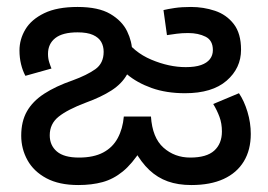

<svg xmlns="http://www.w3.org/2000/svg" viewBox="-20 -520 771 552"><path d="M530 12Q492 12 462.5 1.5Q433 -9 409.5 -31Q386 -53 366 -89L386 -90Q360 -49 333 -27Q306 -5 275 3.5Q244 12 205 12Q150 12 113.5 -7.5Q77 -27 59 -59.5Q41 -92 41 -130Q41 -171 57.5 -200Q74 -229 107 -250.5Q140 -272 189 -289Q230 -304 254 -321Q278 -338 278 -371Q278 -387 271 -399.5Q264 -412 247.5 -419.5Q231 -427 203 -427Q160 -427 139 -410.5Q118 -394 118 -365Q118 -352 121.5 -341Q125 -330 128 -323L53 -302Q45 -317 40.5 -335.5Q36 -354 36 -375Q36 -407 53 -435.5Q70 -464 107 -482Q144 -500 203 -500Q263 -500 297 -480Q331 -460 345.5 -430Q360 -400 360 -370Q360 -332 345 -305.5Q330 -279 300.5 -260Q271 -241 227 -225Q174 -205 148.5 -184.5Q123 -164 123 -131Q123 -102 143.5 -84.5Q164 -67 207 -67Q249 -67 276.5 -81.5Q304 -96 318.5 -123Q333 -150 336 -185H414Q418 -124 450 -95.5Q482 -67 527 -67Q574 -67 596 -87Q618 -107 618 -142Q618 -165 611 -184Q604 -203 593 -221L667 -252Q682 -230 691.5 -198.5Q701 -167 701 -135Q701 -89 681 -56Q661 -23 623 -5.5Q585 12 530 12ZM673 -377Q673 -324 631.5 -288Q590 -252 512 -252Q458 -252 416 -267Q374 -282 345 -306.5Q316 -331 299 -357L335 -414Q364 -370 415 -348.5Q466 -327 514 -327Q541 -327 558 -333Q575 -339 583.5 -350Q592 -361 592 -376Q592 -404 571 -414.5Q550 -425 521 -425Q503 -425 488 -423Q473 -421 460 -419L450 -491Q462 -494 482 -497Q502 -500 529 -500Q565 -500 598 -489Q631 -478 652 -451Q673 -424 673 -377Z"/></svg>

Font: hexutelugu05
Style: Book
Weight: 400
Designer: Jelle Bosma - Monotype Design Team
Foundry: Monotype Imaging Inc.
Version: Version 2.003